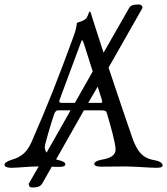

<svg xmlns="http://www.w3.org/2000/svg" viewBox="-22 -737 739 849"><path d="M27 5C60 5 103 -1 147 -1H149L106 74C102 80 105 77 105 77C105 84 109 92 120 92C139 92 156 90 165 74L207 0C220 1 230 1 238 1C255 1 267 -2 267 -10C267 -19 257 -24 234 -30C231 -31 228 -31 226 -32L349 -249H423C441 -249 447 -248 450 -238C465 -188 489 -105 489 -76C489 -54 472 -38 428 -31C410 -28 395 -21 395 -12C395 -4 407 0 424 0C448 0 490 -1 529 -1C574 -1 640 5 668 5C685 5 697 3 697 -5C697 -14 687 -24 664 -28C624 -35 591 -48 563 -128C542 -189 501 -308 458 -438L607 -700L608 -704C608 -711 601 -717 594 -717C575 -717 557 -717 548 -700L436 -504C419 -557 401 -610 385 -662C382 -670 381 -678 378 -684C377 -686 374 -686 373 -685C369 -679 366 -659 354 -651C342 -643 330 -640 318 -636C316 -615 311 -597 304 -578C236 -393 192 -279 117 -108C95 -58 65 -41 31 -31C9 -24 -2 -17 -2 -8C-2 0 10 5 27 5ZM242 -297 333 -542C337 -553 339 -559 341 -559C344 -559 346 -553 350 -541L388 -421L309 -282H261C248 -282 240 -282 240 -289C240 -291 241 -294 242 -297ZM176 -87C176 -100 208 -205 217 -231C222 -245 228 -249 234 -249H290L184 -62C179 -69 176 -78 176 -87ZM368 -282 410 -354 428 -297C429 -293 430 -289 430 -287C430 -282 426 -282 416 -282Z"/></svg>

Font: EB Garamond
Style: Regular
Weight: 400
Designer: Georg Duffner and Octavio Pardo
Foundry: Georg Duffner
Version: Version 1.000;PS 001.000;hotconv 1.0.88;makeotf.lib2.5.64775